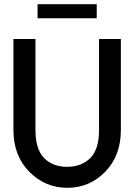

<svg xmlns="http://www.w3.org/2000/svg" viewBox="-20 -887 640 915"><path d="M441 -800H159V-867H441ZM556 -701V-268Q556 -145 481.5 -68.5Q407 8 301 8Q195 8 119.5 -68.5Q44 -145 44 -268V-701H149V-268Q149 -175 190.5 -133.5Q232 -92 299 -92Q368 -92 410 -133.5Q452 -175 452 -268V-701Z"/></svg>

Font: Simpel Medium
Style: Regular
Weight: 500
Designer: Janko Jovanovic
Version: Version 1.048;PS 001.048;hotconv 1.0.88;makeotf.lib2.5.64775